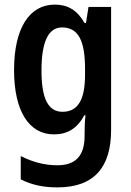

<svg xmlns="http://www.w3.org/2000/svg" viewBox="-20 -573 568 833"><path d="M218 -553C107 -553 41 -450 41 -269C41 -91 106 10 214 10C273 10 315 -16 346 -73H351C348 -49 347 -17 347 4V17C347 106 305 144 229 144C175 144 123 131 70 104V205C117 229 167 240 229 240C390 240 462 151 462 -9V-543H364L353 -473H347C315 -529 274 -553 218 -553ZM249 -454C318 -454 349 -400 349 -274V-250C349 -138 317 -88 251 -88C189 -88 160 -145 160 -267C160 -390 189 -454 249 -454Z"/></svg>

Font: Noto Sans Arabic UI Cn SmBd
Style: Regular
Weight: 600
Width: 3
Designer: Monotype Design Team, Nadine Chahine and Nizar Qandah
Foundry: Monotype Imaging Inc.
Version: Version 2.010